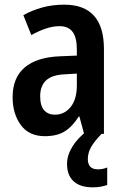

<svg xmlns="http://www.w3.org/2000/svg" viewBox="-20 -573 527 822"><path d="M255 -553Q425 -553 425 -363V0H340L320 -74H317Q290 -31 257 -10.5Q224 10 172 10Q104 10 69 -38Q34 -86 34 -157Q34 -240 85.5 -284Q137 -328 236 -332L309 -335V-361Q309 -413 290.5 -437Q272 -461 235 -461Q207 -461 177 -451Q147 -441 114 -423L80 -508Q117 -529 161 -541Q205 -553 255 -553ZM260 -255Q203 -253 177.5 -229Q152 -205 152 -161Q152 -120 169 -101Q186 -82 215 -82Q256 -82 282.5 -115Q309 -148 309 -208V-258ZM356 108Q356 152 399 152Q412 152 422 149.5Q432 147 439 144V219Q427 223 412 226Q397 229 377 229Q323 229 295 203Q267 177 267 129Q267 92 290 54.5Q313 17 356 -15L415 0Q383 33 369.5 57.5Q356 82 356 108Z"/></svg>

Font: Noto Sans Lao Looped Condensed SemiBold
Style: Regular
Weight: 600
Width: 3
Designer: Mark Frömberg, Ben Mitchell
Foundry: The Fontpad Ltd
Version: Version 1.002; ttfautohint (v1.8.4.7-5d5b)